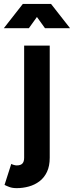

<svg xmlns="http://www.w3.org/2000/svg" viewBox="-21 -743 381 990"><path d="M37.1 102.1 2.4 210.4Q11.5 215.3 27.2 221.2Q43 227.1 64.9 227.1Q97.4 227.1 127.8 218.6Q158.2 210.2 182.6 191.8Q207 173.3 221.2 143.3Q235.4 113.3 235.4 70.3V0V-67.4V-507.8H103.5V-67.4V0V70.3Q103.5 80.3 101.3 87.8Q99.1 95.2 94.5 100.2Q89.8 105.2 82.6 107.5Q75.4 109.9 64.9 109.9Q58.6 109.9 50.2 107.4Q41.7 105 37.1 102.1ZM210.9 -597.7H340.1L242.2 -722.7H121.1ZM127.9 -597.7 217.8 -722.7H96.7L-1.2 -597.7Z"/></svg>

Font: Giphurs
Style: Regular
Weight: 400
Version: Version 2.010